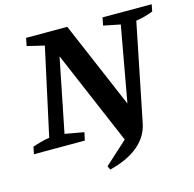

<svg xmlns="http://www.w3.org/2000/svg" viewBox="-139 -774 1108 1094"><g transform="rotate(-15 415.5 -227.5)"><path d="M378 197 368 175 502 53 266 -501 179 -67 291 -47 281 0H-19L-11 -42Q42 -61 89 -68L201 -582L100 -606L109 -652H352L570 -141L650 -586L551 -606L560 -652H850L842 -611Q816 -601 792 -594.5Q768 -588 741 -584L625 -10Q610 66 547 118.5Q484 171 378 197Z"/></g></svg>

Font: Piazzolla SemiBold
Style: Italic
Weight: 600
Italic angle: -11.3°
Designer: Juan Pablo del Peral
Foundry: Huerta Tipografica
Version: Version 1.330